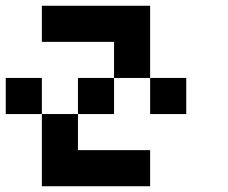

<svg xmlns="http://www.w3.org/2000/svg" viewBox="-20 -645 790 665"><path d="M500 -375H375V-500H125V-625H500ZM375 -375V-250H250V-375ZM0 -250V-375H125V-250ZM625 -375V-250H500V-375ZM500 -125V0H125V-250H250V-125Z"/></svg>

Font: Tiny5
Style: Regular
Weight: 400
Designer: Stefan Schmidt
Foundry: Made with Bits'n'Picas by Kreative Software
Version: Version 1.002; ttfautohint (v1.8.4.7-5d5b)